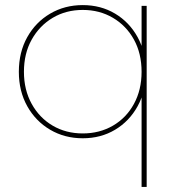

<svg xmlns="http://www.w3.org/2000/svg" viewBox="-20 -540 711 754"><path d="M305 3Q234 3 177 -30.5Q120 -64 87 -123Q54 -182 54 -258Q54 -335 87 -394Q120 -453 177 -486.5Q234 -520 305 -520Q376 -520 432 -486.5Q488 -453 520.5 -394Q553 -335 553 -258Q553 -182 520.5 -123Q488 -64 432 -30.5Q376 3 305 3ZM305 -16Q371 -16 423.5 -46.5Q476 -77 506 -132Q536 -187 536 -258Q536 -330 506 -384.5Q476 -439 423.5 -470Q371 -501 305 -501Q239 -501 187 -470Q135 -439 104.5 -384.5Q74 -330 74 -258Q74 -187 104.5 -132Q135 -77 187 -46.5Q239 -16 305 -16ZM536 194V-187L546 -257L536 -327V-517H556V194Z"/></svg>

Font: Montserrat Alternates Thin
Style: Regular
Weight: 100
Designer: Julieta Ulanovsky
Foundry: Julieta Ulanovsky
Version: Version 9.000